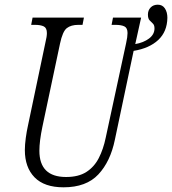

<svg xmlns="http://www.w3.org/2000/svg" viewBox="-20 -789 734 819"><path d="M251 10Q169 10 127.5 -32.5Q86 -75 86 -149Q86 -172 90 -201Q94 -230 99 -252L174 -609Q180 -633 180 -648Q180 -670 166.5 -676.5Q153 -683 129 -683H113L119 -714H338L332 -683H314Q283 -683 265 -669Q247 -655 236 -603L161 -249Q148 -187 148 -146Q148 -34 262 -34Q315 -34 348.5 -55.5Q382 -77 401.5 -115Q421 -153 431 -202L518 -605Q524 -632 524 -648Q524 -670 510.5 -676.5Q497 -683 472 -683H456L462 -714H582L557 -601Q592 -607 615.5 -624.5Q639 -642 639 -668Q639 -682 632 -688.5Q625 -695 618 -702.5Q611 -710 611 -727Q611 -745 622.5 -757Q634 -769 653 -769Q673 -769 683.5 -753Q694 -737 694 -713Q693 -654 655 -618.5Q617 -583 550 -572L470 -193Q451 -100 399.5 -45Q348 10 251 10Z"/></svg>

Font: Noto Serif ExtraCondensed Light
Style: Italic
Weight: 300
Width: 2
Italic angle: -12°
Designer: Monotype Design Team
Foundry: Monotype Imaging Inc.
Version: Version 2.014; ttfautohint (v1.8.4.7-5d5b)